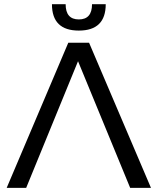

<svg xmlns="http://www.w3.org/2000/svg" viewBox="-20 -904 759 924"><path d="M485.8 -293 355.5 -609.4 106 0H12.2L308.6 -698.2H408.7L706.5 0H606.4ZM230 -883.8H295.9Q295.9 -810.5 359.4 -810.5Q422.9 -810.5 422.9 -883.8H488.8Q488.8 -756.8 359.4 -756.8Q230 -756.8 230 -883.8Z"/></svg>

Font: Voltera
Style: Regular
Weight: 400
Designer: Bernd Montag
Version: Version 1.301